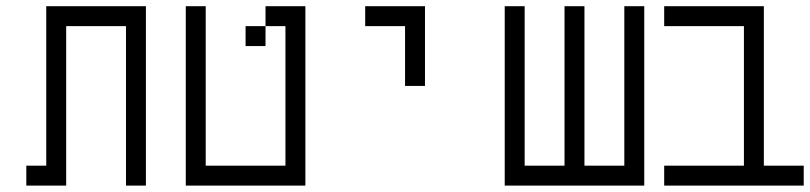

<svg xmlns="http://www.w3.org/2000/svg" viewBox="-20 -582 2540 602"><path d="M125 -62.5H62.5V0H187.5Q187.5 0 187.5 -500H375Q375 -500 375 0H437.5V-562.5H125Q125 -562.5 125 -62.5Z M562.5 -562.5V0H937.5V-562.5H812.5V-500H750V-437.5H812.5V-500H875V-62.5H625Q625 -62.5 625 -562.5Z M1250 -500V-312.5H1312.5Q1312.5 -312.5 1312.5 -562.5H1125V-500Z M1562.5 -562.5V0H2000V-562.5H1937.5Q1937.5 -562.5 1937.5 -62.5H1812.5Q1812.5 -62.5 1812.5 -562.5H1750Q1750 -562.5 1750 -62.5H1625Q1625 -62.5 1625 -562.5Z M2500 0V-62.5H2375Q2375 -62.5 2375 -562.5H2062.5V-500H2312.5V-62.5H2062.5V0Z"/></svg>

Font: UnifontExMono
Style: Regular
Weight: 500
Version: Version 15.0.06